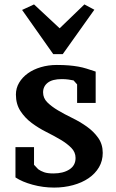

<svg xmlns="http://www.w3.org/2000/svg" viewBox="-20 -834 526 869"><path d="M322 -119Q322 -145 303 -164.5Q284 -184 254.5 -201.5Q225 -219 190 -236.5Q155 -254 124 -277Q93 -300 72.5 -331.5Q52 -363 52 -406Q52 -435 66.5 -459.5Q81 -484 106 -502Q131 -520 165 -530Q199 -540 237 -540Q268 -540 291.5 -538Q315 -536 334.5 -532.5Q354 -529 371.5 -523.5Q389 -518 413 -510V-368H329V-452L313 -470Q304 -472 290 -474Q276 -476 260 -476Q217 -476 196 -459.5Q175 -443 175 -416Q175 -390 194 -371Q213 -352 242.5 -334.5Q272 -317 307 -300Q342 -283 373 -261Q404 -239 424.5 -210Q445 -181 445 -142Q445 -106 428 -77Q411 -48 381 -27.5Q351 -7 310.5 4Q270 15 225 15Q175 15 127.5 2Q80 -11 50 -31V-168H134V-88L153 -68Q164 -60 179.5 -54.5Q195 -49 222 -49Q266 -49 294 -67Q322 -85 322 -119ZM362 -814 407 -790 264 -589H221L80 -789L134 -814L250 -706Z"/></svg>

Font: PT Serif Caption
Style: Semibold
Weight: 600
Designer: A.Korolkova, O.Umpeleva, V.Yefimov
Foundry: ParaType Ltd
Version: Version 1.00;May 2, 2020;FontCreator 12.0.0.2544 64-bit